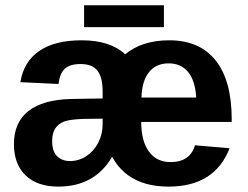

<svg xmlns="http://www.w3.org/2000/svg" viewBox="-20 -689 929 719"><path d="M611.8 9.8Q460.4 9.8 399.9 -102.1Q335 9.8 198.2 9.8Q119.6 9.8 75.9 -32.2Q32.2 -74.2 32.2 -149.4Q32.2 -230.5 86.4 -273.2Q140.6 -315.9 247.1 -318.4L364.3 -320.3V-347.2Q364.3 -399.9 344.7 -424.6Q325.2 -449.2 282.2 -449.2Q240.7 -449.2 222.2 -431.2Q203.6 -413.1 199.2 -374.5L56.2 -381.3Q68.8 -458 126.7 -498Q184.6 -538.1 286.1 -538.1Q392.1 -538.1 448.7 -485.8Q512.2 -538.1 613.8 -538.1Q727.5 -538.1 787.6 -462.6Q847.7 -387.2 847.7 -241.7V-232.4H508.8Q508.8 -161.1 537.6 -121.6Q566.4 -82 618.7 -82Q691.4 -82 710.4 -145L839.8 -133.8Q783.7 9.8 611.8 9.8ZM242.2 -85.9Q275.9 -85.9 304.2 -105Q332.5 -124 348.4 -155.8Q364.3 -187.5 364.3 -222.7V-244.6L290 -243.7Q239.3 -241.7 218.3 -233.2Q197.3 -224.6 186.3 -207Q175.3 -189.5 175.3 -160.2Q175.3 -122.6 193.6 -104.2Q211.9 -85.9 242.2 -85.9ZM611.8 -451.7Q563.5 -451.7 537.4 -418Q511.2 -384.3 509.8 -323.7H714.8Q710.9 -387.7 684.1 -419.7Q657.2 -451.7 611.8 -451.7ZM294.9 -669.4H593.8V-587.4H294.9Z"/></svg>

Font: Liberation Sans
Style: Bold
Weight: 700
Designer: Steve Matteson
Foundry: Ascender Corporation
Version: Version 2.1.5